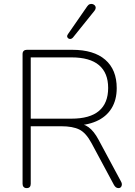

<svg xmlns="http://www.w3.org/2000/svg" viewBox="-20 -961 694 987"><path d="M117 6Q107 6 101.5 0Q96 -6 96 -16V-683Q96 -694 102 -699.5Q108 -705 118 -705H351Q462 -705 521 -654Q580 -603 580 -508Q580 -447 553 -403.5Q526 -360 474.5 -337.5Q423 -315 351 -315L362 -327H370Q408 -327 435.5 -307Q463 -287 487 -242L602 -28Q607 -20 606.5 -12Q606 -4 601.5 1Q597 6 590 6Q581 6 575.5 1.5Q570 -3 566 -10L450 -226Q422 -278 388 -295Q354 -312 295 -312H138V-16Q138 -6 133 0Q128 6 117 6ZM138 -351H347Q442 -351 489 -391Q536 -431 536 -509Q536 -586 489 -626Q442 -666 347 -666H138ZM355 -768Q350 -762 343.5 -761Q337 -760 332 -763Q327 -766 325.5 -772Q324 -778 329 -785L428 -928Q434 -937 441.5 -939.5Q449 -942 456 -940Q463 -938 467.5 -933Q472 -928 472 -921Q472 -914 466 -906Z"/></svg>

Font: Nunito ExtraLight
Style: Regular
Weight: 200
Designer: Vernon Adams
Foundry: Vernon Adams
Version: Version 3.602;April 4, 2023;FontCreator 14.0.0.2856 64-bit